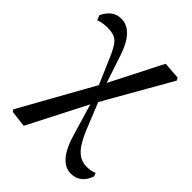

<svg xmlns="http://www.w3.org/2000/svg" viewBox="-210 -660 993 993"><g transform="rotate(45 286.5 -163.0)"><path d="M566.4 119.1 573.2 137.7Q546.9 212.9 477.5 212.9Q389.6 212.9 344.7 52.7L295.9 -112.3L130.9 210L40 199.2L32.2 188.5L256.8 -213.9L201.2 -342.8Q171.9 -415 148.4 -435.5Q125 -456.1 80.1 -456.1Q41 -456.1 13.7 -444.3L2.9 -470.7Q34.2 -539.1 96.7 -539.1Q181.6 -539.1 227.5 -400.4L277.3 -250L422.9 -536.1L516.6 -529.3L525.4 -515.6L316.4 -149.4L376 -2Q406.2 70.3 437.5 100.1Q468.8 129.9 510.7 129.9Q542 129.9 566.4 119.1Z"/></g></svg>

Font: Bpmf Zihi Serif SemiBold
Style: SemiBold
Weight: 600
Foundry: But Ko
Version: Version 1.320